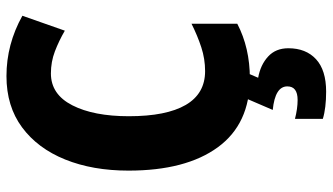

<svg xmlns="http://www.w3.org/2000/svg" viewBox="-232 -532 1004 579"><g transform="rotate(-90 269.5 -242.0)"><path d="M338 -590Q275 -590 242 -525.5Q209 -461 209 -355Q209 -242 243 -183.5Q277 -125 345 -125Q382 -125 417 -136.5Q452 -148 488 -166V-28Q415 10 323 10Q186 10 115.5 -86.5Q45 -183 45 -356Q45 -464 78.5 -547Q112 -630 175.5 -677Q239 -724 330 -724Q426 -724 512 -676L467 -548Q436 -566 404.5 -578Q373 -590 338 -590ZM414 126Q414 179 381 209.5Q348 240 283 240Q259 240 238 237.5Q217 235 201 230V146Q232 154 258 154Q299 154 299 123Q299 86 228 79L262 0H340L325 35Q364 42 389 65Q414 88 414 126Z"/></g></svg>

Font: Noto Sans Armenian Condensed ExtraBold
Style: Regular
Weight: 800
Width: 3
Designer: Monotype Design Team
Foundry: Monotype Imaging Inc.
Version: Version 2.008; ttfautohint (v1.8.4.7-5d5b)